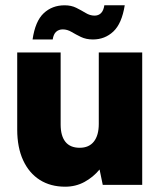

<svg xmlns="http://www.w3.org/2000/svg" viewBox="-20 -698 606 725"><path d="M103 -549Q113 -618 145 -648Q177 -678 224 -678Q249 -678 268 -668.5Q287 -659 303.5 -649Q320 -639 337 -639Q352 -639 361.5 -648.5Q371 -658 374 -678H451Q440 -609 408 -579Q376 -549 331 -549Q305 -549 285.5 -558.5Q266 -568 250 -577.5Q234 -587 217 -587Q202 -587 192 -578Q182 -569 179 -549ZM517 0H368L356 -58Q332 -29 299 -11Q266 7 226 7Q171 7 130.5 -18.5Q90 -44 67.5 -92.5Q45 -141 45 -209V-500H209V-228Q209 -185 227 -162.5Q245 -140 281 -140Q316 -140 334.5 -163.5Q353 -187 353 -230V-500H517Z"/></svg>

Font: Albert Sans Black
Style: Regular
Weight: 900
Designer: Andreas Rasmussen
Foundry: a.Foundry
Version: Version 1.025